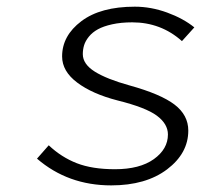

<svg xmlns="http://www.w3.org/2000/svg" viewBox="-20 -542 640 575"><path d="M313 13.2Q183.6 13.2 90.8 -66.9L126 -106.9Q163.6 -71.3 210 -53.2Q256.3 -35.2 324.2 -35.2Q398.4 -35.2 440.7 -65.4Q482.9 -95.7 482.9 -139.2Q482.9 -170.9 449.7 -195.6Q416.5 -220.2 332 -241.2Q256.3 -260.7 211.2 -294.7Q166 -328.6 166 -373Q166 -435.1 223.6 -478.5Q281.2 -522 383.8 -522Q432.1 -522 480.5 -504.4Q528.8 -486.8 562 -460L524.9 -418.9Q461.9 -475.1 376 -475.1Q342.3 -475.1 315.9 -469.2Q289.6 -463.4 273.2 -454.3Q256.8 -445.3 246.3 -432.4Q235.8 -419.4 231.9 -406.7Q228 -394 228 -379.9Q228 -350.1 263.7 -327.6Q299.3 -305.2 368.2 -286.1Q461.4 -260.3 502.7 -228.8Q543.9 -197.3 543.9 -150.9Q543.9 -83 480.5 -34.9Q417 13.2 313 13.2Z"/></svg>

Font: Office Code Pro D Light Italic
Style: Regular
Weight: 300
Italic angle: -9°
Designer: Nathan Rutzky & Paul D. Hunt
Foundry: Adobe Systems Incorporated
Version: Version 1.004;PS 001.004;hotconv 1.0.70;makeotf.lib2.5.58329